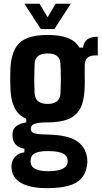

<svg xmlns="http://www.w3.org/2000/svg" viewBox="-20 -792 533 1004"><path d="M224 191.9Q145.3 191.9 98.4 168.8Q51.5 145.6 42.3 102Q41.1 95 40.3 85.5Q39.4 76 40.6 68.7Q44 42.1 61.6 25.2Q79.1 8.2 107.6 4.6V-14.1Q79.5 -19.4 64.5 -33.8Q49.5 -48.3 46.2 -70.5Q45.1 -79.7 45.3 -85.9Q45.6 -92.2 46.1 -99.4Q48.7 -120.7 68 -134.4Q87.3 -148 117.2 -152.1V-171.1Q77.4 -188.6 58 -224.6Q38.6 -260.7 35 -318Q34.4 -334 33.9 -350.9Q33.4 -367.8 33.4 -384.3Q33.4 -400.8 33.9 -416Q34.4 -431.1 35 -443.6Q39.5 -503.2 60.4 -539.7Q81.3 -576.2 122.6 -592.7Q163.9 -609.2 229.4 -609.2Q293.7 -609.2 334.4 -593.5Q375.1 -577.8 395.6 -543.1H414.3Q418.3 -572.6 436.8 -586.3Q455.4 -600 491.4 -600V-502.2H477Q451.7 -502.2 437.4 -489.9Q423 -477.6 423 -446V-419.1Q423 -411.8 423 -400Q423.1 -388.2 423.3 -374Q423.5 -359.9 423.2 -345.3Q423 -330.8 422 -317.9Q418.4 -258.3 397.8 -221.8Q377.3 -185.4 336.2 -168.7Q295.1 -152 229.2 -152Q183.7 -152.1 162.6 -145Q141.5 -137.9 141.5 -121.8V-118Q141.5 -107.2 148.2 -100.9Q154.9 -94.7 173.5 -91.9Q192.1 -89 228 -88.4Q327.8 -86.5 376.6 -57.5Q425.3 -28.4 435.1 30.1Q436.4 37.7 436.8 49Q437.1 60.2 435.1 72.4Q428.9 116 404.3 142.3Q379.8 168.6 335 180.3Q290.2 191.9 224 191.9ZM231.6 103.4Q260.1 103.4 281.1 99.1Q302.2 94.9 315.1 86Q327.9 77.2 331.9 63.5Q334.4 55.6 334 48.8Q333.6 41.9 331.2 34.8Q327.3 22.1 315.1 14.1Q303 6.1 282.3 2.1Q261.6 -1.9 231.6 -2Q193.6 -2.3 170 6.1Q146.4 14.6 141.4 35.3Q139.7 43.6 139.7 50.4Q139.7 57.1 141.4 63.7Q144.8 77.7 156.5 86.4Q168.2 95.1 187.2 99.2Q206.2 103.4 231.6 103.4ZM229.4 -248.6Q260.7 -248.6 277.4 -262Q294.1 -275.3 295.9 -300.3Q296.9 -315.9 297.6 -336.2Q298.3 -356.6 298.3 -378.7Q298.3 -400.8 297.6 -422.1Q296.9 -443.4 295.9 -460.6Q294.3 -486.1 278 -499.3Q261.8 -512.5 229.5 -512.5Q196.3 -512.5 179.3 -499.1Q162.3 -485.7 161.1 -458.3Q160.6 -441.3 159.9 -421Q159.2 -400.7 159.1 -379.6Q159.1 -358.5 159.6 -338.8Q160.1 -319 161.1 -303.2Q162.8 -276.2 179.7 -262.4Q196.5 -248.6 229.4 -248.6ZM193.4 -640 107.7 -772.4H187L229 -701.5L270.9 -772.4H350.1L264.3 -640Z"/></svg>

Font: Big Shoulders Text SC Thin
Style: Regular
Weight: 100
Designer: Patric King
Foundry: XO Type Co
Version: Version 2.002